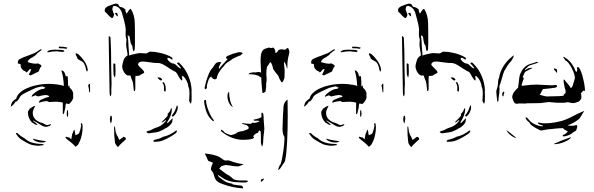

<svg xmlns="http://www.w3.org/2000/svg" viewBox="-20 -745 3299 1067"><path d="M347 -474H348Q353 -474 354 -481Q335 -486 310 -486Q307 -485 306.5 -482Q306 -479 310 -477Q335 -477 347 -474ZM79 -396Q79 -412 90 -417Q104 -425 136 -436L167 -448Q171 -449 177.5 -453Q184 -457 187 -459Q199 -468 209 -472Q211 -471 210.5 -468Q210 -465 208 -464Q203 -462 197 -456.5Q191 -451 186 -448Q180 -438 163 -428Q134 -414 134 -400Q138 -398 149 -395.5Q160 -393 165 -392L180 -391Q185 -391 191 -393Q195 -390 200 -388Q205 -386 207.5 -383.5Q210 -381 210 -376Q203 -370 199.5 -359.5Q196 -349 194 -347Q167 -335 150 -326Q143 -328 140 -331Q148 -343 154 -361Q143 -361 142 -357Q135 -347 127 -342Q126 -345 120.5 -348.5Q115 -352 112 -352Q101 -361 97.5 -368.5Q94 -376 95 -385Q95 -387 93.5 -388.5Q92 -390 90 -390Q83 -390 79 -393ZM245 -454Q269 -460 297 -460Q305 -458 317.5 -457.5Q330 -457 332 -456Q332 -459 338 -460L336 -464Q329 -468 314 -468L286 -469Q262 -469 251 -464Q245 -460 242 -457ZM402 -438Q405 -436 407 -429Q409 -422 411 -419Q414 -415 426.5 -408.5Q439 -402 442 -399Q449 -390 452.5 -380Q456 -370 459 -355Q460 -354 461 -351.5Q462 -349 463 -346Q470 -356 467 -362Q463 -385 448 -406.5Q433 -428 416 -443Q414 -445 409.5 -446.5Q405 -448 401 -450Q402 -448 401 -444Q400 -440 402 -438ZM179 -216 156 -207V-209Q156 -211 159 -217Q178 -236 202 -247Q216 -252 223 -251Q231 -255 231 -259Q229 -259 223 -262Q217 -265 214 -265Q211 -265 197.5 -261.5Q184 -258 180 -257Q166 -250 156 -246Q127 -233 109 -222.5Q91 -212 88 -200Q86 -198 80.5 -189.5Q75 -181 70 -181H67Q64 -175 55.5 -165Q47 -155 39 -152Q43 -170 48 -178Q60 -192 70 -196Q74 -216 93.5 -232.5Q113 -249 143 -260Q155 -265 176 -270Q214 -279 254 -279Q268 -279 290 -276.5Q312 -274 328 -270L335 -267Q333 -315 322 -350L321 -352Q321 -353 323 -353Q329 -353 332 -350Q342 -340 345 -321Q348 -322 356 -321Q359 -291 358 -264Q359 -264 360.5 -267Q362 -270 364 -271Q367 -264 367 -258Q371 -255 374 -251Q378 -248 382.5 -239Q387 -230 387 -224L386 -212Q389 -204 384.5 -194Q380 -184 373 -176Q366 -168 363 -167L347 -170L344 -159Q345 -150 341.5 -139Q338 -128 338 -124Q337 -117 335.5 -114.5Q334 -112 329 -110V-175Q309 -179 303 -179Q299 -180 288 -179.5Q277 -179 273 -179L251 -178Q245 -184 236 -183Q233 -182 223 -181Q213 -180 197 -174V-177Q197 -187 211 -192Q233 -203 253 -207V-208Q253 -216 232 -217Q212 -215 192 -209Q179 -212 179 -216ZM479 -231Q480 -232 480.5 -233.5Q481 -235 480 -236Q481 -243 480.5 -257Q480 -271 480 -278Q478 -280 478 -280Q476 -280 473.5 -276Q471 -272 470 -271Q470 -269 472.5 -258Q475 -247 475 -237Q478 -231 479 -231ZM145 -141Q148 -142 158.5 -149.5Q169 -157 176 -157Q175 -154 170.5 -145.5Q166 -137 164 -130.5Q162 -124 162 -118Q162 -90 187 -73Q201 -64 217 -61Q220 -60 228.5 -55Q237 -50 242 -50Q248 -50 264 -56Q262 -48 254 -44Q250 -44 245 -42Q240 -40 236 -40Q225 -41 217.5 -44.5Q210 -48 198 -56Q183 -66 165 -75L163 -73L176 -64L189 -52L185 -51Q178 -51 173 -55Q168 -59 167 -59L158 -64Q147 -75 141 -90Q135 -105 135 -120Q135 -126 139 -131Q143 -136 145 -141ZM357 -133Q359 -121 359 -113Q359 -100 355 -95Q351 -96 351 -113Q351 -125 352 -130Q353 -133 357 -133ZM346 15Q350 15 356 17.5Q362 20 366 19Q366 21 370 24Q374 27 375 30Q377 27 378.5 16.5Q380 6 381 1Q390 -22 392 -25Q397 -18 397 -4Q397 -1 398.5 1.5Q400 4 400 7Q404 4 410.5 2Q417 0 420 -6Q427 -22 431 -47L429 -55Q429 -57 431.5 -59Q434 -61 435 -62Q439 -53 439 -38Q439 -16 435 2Q431 24 424.5 37.5Q418 51 417 53Q414 61 400 71Q389 58 376 47.5Q363 37 359 34L344 21ZM70 0Q84 22 101 32L123 45Q147 59 161 61L178 64Q182 65 191 65Q202 65 224 61Q222 56 215 55Q148 55 116 23Q105 18 93.5 9Q82 0 78 -5Q72 -5 69 -6Q67 -3 70 0ZM214 47Q230 47 236 40Q228 39 201 34.5Q174 30 163 25Q164 34 180.5 40.5Q197 47 214 47Z M733 -323Q732 -319 732 -309V-266V-254Q732 -237 724 -239Q720 -285 717 -293Q713 -299 706 -321L705 -325Q697 -327 691 -325Q677 -330 668 -346Q659 -362 659 -379Q660 -386 662.5 -395.5Q665 -405 667 -411Q669 -419 675.5 -426Q682 -433 689 -437Q689 -447 685 -467Q681 -489 681 -500Q681 -506 682 -513Q683 -520 683 -526Q678 -539 678 -550Q678 -575 679 -580Q679 -593 669 -633Q666 -641 657 -676Q655 -683 647.5 -693.5Q640 -704 634 -706Q631 -708 626 -710Q621 -712 617 -712L610 -711Q608 -709 606 -703Q604 -697 604 -693Q605 -689 607.5 -682.5Q610 -676 611 -672Q612 -671 613 -668.5Q614 -666 614 -664Q614 -661 611.5 -655.5Q609 -650 608 -648Q607 -645 603 -645Q597 -645 586 -657Q575 -669 573 -671Q571 -673 567 -676.5Q563 -680 562 -683Q562 -693 564 -697Q568 -704 576 -708Q581 -712 587 -713Q603 -720 622 -725H624Q631 -725 637 -721Q638 -718 641 -713.5Q644 -709 647 -707Q657 -705 662.5 -702.5Q668 -700 676 -694Q677 -691 677.5 -684.5Q678 -678 684 -669Q703 -702 708 -694Q728 -662 729 -617Q730 -600 730 -513V-505Q730 -485 729 -474Q728 -463 722 -460Q718 -466 717 -476Q716 -486 715 -491Q709 -497 706.5 -505.5Q704 -514 703 -523.5Q702 -533 701 -538Q700 -542 698 -544.5Q696 -547 689 -548Q692 -532 693 -514Q694 -496 694 -490L698 -436Q706 -440 720 -443Q734 -446 738 -447Q750 -450 759 -450Q767 -450 775 -449Q783 -448 792 -448Q795 -448 803 -453Q811 -458 813 -458Q841 -458 865 -452Q902 -445 934 -427Q939 -424 939 -418Q939 -412 935 -414Q917 -427 911 -423Q910 -422 910 -420Q910 -414 915 -409Q930 -392 943 -392Q953 -391 965 -377Q974 -368 982 -365Q983 -364 984 -365Q985 -366 986 -366Q978 -380 965 -391L964 -393Q964 -396 968.5 -397.5Q973 -399 977 -395Q1012 -362 1029 -317Q1034 -305 1039 -286Q1044 -265 1045 -243Q1044 -241 1044.5 -227Q1045 -213 1045 -203Q1045 -169 1039 -169L1031 -184Q1031 -191 1032 -201.5Q1033 -212 1033 -226Q1033 -252 1026 -265Q1026 -278 1018 -294.5Q1010 -311 999 -321H989Q993 -314 993 -306.5Q993 -299 991 -298H990Q986 -298 973 -319Q970 -326 965 -334Q960 -342 957 -345Q950 -347 923 -364Q903 -378 887 -386.5Q871 -395 857 -395Q842 -394 812 -399Q784 -403 773 -403Q766 -403 758 -401Q747 -394 747 -387Q747 -381 763 -367Q765 -365 773 -357Q781 -349 781 -343V-342Q781 -339 769 -333.5Q757 -328 755 -325Q749 -323 733 -323ZM635 -654Q634 -674 627 -674Q622 -674 618 -670Q622 -667 625.5 -661Q629 -655 635 -654ZM586 -405 589 -231Q589 -215 595 -209Q596 -212 597.5 -216.5Q599 -221 599 -226Q598 -236 598.5 -244Q599 -252 599 -257Q600 -264 600 -279L598 -370Q598 -480 594 -537Q594 -537 585 -546L584 -537ZM610 -365Q610 -342 611 -331Q612 -326 615 -319.5Q618 -313 619 -316Q622 -323 622 -348Q622 -373 621 -386Q621 -391 614 -393Q612 -393 610 -390ZM862 -315Q873 -315 881 -304Q881 -301 878.5 -299Q876 -297 873 -298Q861 -304 855 -314Q857 -315 862 -315ZM898 -273Q899 -270 900 -264Q901 -258 901 -255V-247Q901 -240 899 -236Q891 -238 891 -242Q891 -244 891.5 -257.5Q892 -271 883 -286Q884 -289 887 -288.5Q890 -288 892 -286Q893 -284 895 -280Q897 -276 898 -273ZM941 -97Q952 -104 960 -119.5Q968 -135 968 -148Q968 -157 964 -161Q958 -143 953 -131.5Q948 -120 935 -103Q934 -99 941 -97ZM899 -70Q900 -71 901.5 -74.5Q903 -78 902 -79L889 -69Q886 -66 882.5 -65Q879 -64 878 -66Q906 -94 911 -101Q914 -106 911 -111Q913 -113 918.5 -119.5Q924 -126 926 -131L929 -139L932 -144Q935 -143 935 -139Q935 -120 927 -100Q919 -80 909 -66L911 -60Q918 -66 927 -76Q936 -86 940 -88L938 -76Q939 -64 924.5 -49.5Q910 -35 897 -31Q888 -23 859 -12Q856 -11 835.5 -8Q815 -5 805 -4Q801 -4 793 -12Q797 -16 809 -19Q821 -22 822 -24Q834 -31 846 -35Q858 -39 860 -40Q881 -48 899 -70ZM600 -101Q602 -93 602 -87Q602 -78 600 -69.5Q598 -61 596 -59Q591 -68 591 -81Q591 -91 594 -101Q597 -102 600 -101ZM616 -44Q618 -44 619.5 -36Q621 -28 621 -24Q621 -14 629 6Q631 7 637 19.5Q643 32 643 33Q644 33 653.5 25Q663 17 667 15Q669 16 673 17.5Q677 19 678.5 22Q680 25 679 30L672 36Q643 61 636 73Q621 58 619 47Q614 13 614 -35Q615 -37 615 -40Q615 -43 616 -44ZM837 43Q868 43 886 35Q902 29 923 17Q944 5 957 -5Q962 -10 964 -17Q963 -20 959 -20Q925 7 887 15Q875 22 860.5 26.5Q846 31 838 32Q837 33 835.5 35Q834 37 831 39Q832 41 834 42Q836 43 837 43Z M1459 -476 1476 -481 1481 -479Q1482 -478 1486 -478Q1491 -478 1500 -481Q1511 -468 1511 -449Q1520 -454 1523.5 -460Q1527 -466 1529 -468Q1538 -471 1544 -471Q1552 -471 1561 -468Q1571 -471 1575 -477Q1578 -480 1582 -476L1583 -475Q1588 -466 1588 -456Q1588 -447 1585 -439Q1577 -413 1577 -376V-364Q1572 -369 1572 -376Q1569 -386 1562 -400Q1558 -400 1558 -393Q1558 -388 1560 -374Q1562 -360 1562 -351L1561 -316L1560 -309Q1559 -307 1555 -297Q1551 -287 1546 -287Q1541 -292 1535 -303.5Q1529 -315 1528 -321Q1522 -331 1514 -339Q1500 -357 1497 -364Q1497 -371 1492 -384Q1487 -397 1482 -401Q1480 -398 1474 -388Q1468 -378 1464 -374Q1460 -359 1460 -332Q1462 -316 1462 -306Q1462 -293 1459 -282V-264Q1459 -255 1455 -235Q1452 -233 1447.5 -230.5Q1443 -228 1439 -228Q1438 -233 1437 -241.5Q1436 -250 1436 -254L1433 -287L1432 -313Q1419 -324 1405.5 -327.5Q1392 -331 1379 -332Q1366 -333 1361 -333L1366 -339Q1370 -339 1379 -341.5Q1388 -344 1393 -343Q1398 -342 1405 -343.5Q1412 -345 1417 -345Q1426 -345 1431 -341L1430 -364Q1428 -388 1428 -404Q1428 -449 1438 -462Q1444 -472 1459 -476ZM1118 -262Q1125 -296 1136.5 -325.5Q1148 -355 1163 -370Q1170 -382 1180 -394Q1189 -402 1210 -400Q1200 -382 1197 -373Q1194 -364 1200 -364Q1207 -377 1244 -415Q1244 -417 1242 -419Q1240 -421 1237 -420L1236 -423Q1236 -433 1254 -438Q1273 -447 1292 -451Q1304 -455 1310 -455Q1318 -455 1323.5 -453Q1329 -451 1329 -448Q1325 -446 1322 -442.5Q1319 -439 1318 -438Q1301 -433 1271 -417Q1265 -411 1253 -404Q1251 -403 1241.5 -396.5Q1232 -390 1225 -379Q1211 -365 1199 -346.5Q1187 -328 1184 -308Q1182 -306 1178.5 -305Q1175 -304 1172 -304L1165 -307Q1163 -309 1158 -312.5Q1153 -316 1154 -321Q1145 -315 1140.5 -304.5Q1136 -294 1133 -282.5Q1130 -271 1129 -267L1130 -261V-260Q1130 -256 1127 -252.5Q1124 -249 1121 -249Q1118 -249 1118 -254Q1117 -259 1118 -262ZM1244 -210Q1244 -191 1253 -172.5Q1262 -154 1275 -151Q1264 -164 1258.5 -189Q1253 -214 1253 -235Q1244 -229 1244 -210ZM1129 -119Q1141 -90 1163 -73Q1166 -71 1168 -73Q1170 -75 1168 -78Q1154 -92 1140 -127Q1127 -158 1125 -185Q1125 -190 1121 -190Q1119 -190 1116.5 -188Q1114 -186 1114 -182Q1115 -170 1119 -152Q1123 -134 1129 -119ZM1557 162Q1564 154 1566 138Q1572 112 1575.5 44Q1579 -24 1579 -102Q1579 -163 1578 -191Q1572 -190 1564.5 -178.5Q1557 -167 1556 -156Q1552 -113 1550 -30Q1550 1 1560 14Q1561 16 1561 24Q1561 50 1554 98.5Q1547 147 1539 168Q1528 181 1526 201Q1537 194 1544.5 180.5Q1552 167 1557 162ZM1211 -14Q1236 7 1266 19Q1296 31 1326 32Q1356 32 1371 29L1380 27Q1386 26 1390.5 21Q1395 16 1386 13Q1400 -5 1414 -7Q1415 -8 1416.5 -13.5Q1418 -19 1424 -20Q1428 -17 1429 -10Q1430 -3 1430 11Q1430 25 1430 31V48Q1431 51 1432.5 58.5Q1434 66 1436 69Q1441 64 1442 49.5Q1443 35 1443 32Q1443 25 1444.5 11.5Q1446 -2 1447 -7Q1449 -21 1449 -29Q1449 -41 1447 -59L1445 -84V-94Q1445 -110 1440 -117L1436 -119Q1435 -119 1434.5 -118Q1434 -117 1433 -117V-94Q1418 -85 1389 -80V-79Q1389 -74 1396 -74Q1399 -74 1402.5 -74.5Q1406 -75 1413 -74Q1413 -74 1417.5 -74Q1422 -74 1421 -71Q1420 -69 1414.5 -67.5Q1409 -66 1405 -64Q1401 -62 1392.5 -62.5Q1384 -63 1380 -63Q1380 -58 1373 -57Q1351 -57 1324 -61Q1324 -57 1334 -54L1350 -50Q1357 -45 1360.5 -40.5Q1364 -36 1360 -28Q1356 -26 1344.5 -22Q1333 -18 1328 -16Q1319 -16 1307.5 -12.5Q1296 -9 1291 -3Q1285 1 1264 6Q1257 5 1241.5 -1.5Q1226 -8 1225 -13Q1224 -15 1218 -19.5Q1212 -24 1210 -24Q1208 -24 1208 -20.5Q1208 -17 1211 -14ZM1259 149 1257 148Q1251 146 1243.5 146.5Q1236 147 1233 147Q1225 147 1211 135Q1196 125 1193 124Q1190 123 1164 115Q1134 109 1118 108Q1128 127 1136 147Q1137 150 1149.5 153.5Q1162 157 1163 161Q1150 187 1153 199Q1154 201 1158.5 207Q1163 213 1165 216Q1172 244 1180 255.5Q1188 267 1212 276Q1269 298 1330 302Q1331 301 1331 299Q1331 294 1326.5 289.5Q1322 285 1318 286Q1312 285 1300 284Q1288 283 1280 281Q1273 280 1272 278.5Q1271 277 1271 276Q1269 275 1257 273Q1242 270 1230.5 263Q1219 256 1199 240Q1195 237 1192.5 233Q1190 229 1193 228Q1197 231 1204.5 235.5Q1212 240 1216 243Q1229 253 1249 259.5Q1269 266 1288 267Q1330 270 1348 269Q1349 268 1353 266Q1357 264 1358 263Q1358 258 1347 258H1316Q1307 258 1295 256Q1283 254 1278 251Q1272 245 1262 237Q1252 229 1245 226Q1240 224 1229.5 216Q1219 208 1215 205L1199 193Q1199 190 1204.5 185Q1210 180 1211 178Q1216 177 1226 174Q1236 171 1238 172Q1286 180 1304 180Q1307 179 1319 174.5Q1331 170 1334 167Q1302 165 1259 149ZM1448 247Q1439 249 1434 251Q1429 253 1429 257Q1429 259 1434 266Q1436 263 1441.5 257.5Q1447 252 1448 247Z M1977 -474H1978Q1983 -474 1984 -481Q1965 -486 1940 -486Q1937 -485 1936.5 -482Q1936 -479 1940 -477Q1965 -477 1977 -474ZM1709 -396Q1709 -412 1720 -417Q1734 -425 1766 -436L1797 -448Q1801 -449 1807.5 -453Q1814 -457 1817 -459Q1829 -468 1839 -472Q1841 -471 1840.5 -468Q1840 -465 1838 -464Q1833 -462 1827 -456.5Q1821 -451 1816 -448Q1810 -438 1793 -428Q1764 -414 1764 -400Q1768 -398 1779 -395.5Q1790 -393 1795 -392L1810 -391Q1815 -391 1821 -393Q1825 -390 1830 -388Q1835 -386 1837.5 -383.5Q1840 -381 1840 -376Q1833 -370 1829.5 -359.5Q1826 -349 1824 -347Q1797 -335 1780 -326Q1773 -328 1770 -331Q1778 -343 1784 -361Q1773 -361 1772 -357Q1765 -347 1757 -342Q1756 -345 1750.5 -348.5Q1745 -352 1742 -352Q1731 -361 1727.5 -368.5Q1724 -376 1725 -385Q1725 -387 1723.5 -388.5Q1722 -390 1720 -390Q1713 -390 1709 -393ZM1875 -454Q1899 -460 1927 -460Q1935 -458 1947.5 -457.5Q1960 -457 1962 -456Q1962 -459 1968 -460L1966 -464Q1959 -468 1944 -468L1916 -469Q1892 -469 1881 -464Q1875 -460 1872 -457ZM2032 -438Q2035 -436 2037 -429Q2039 -422 2041 -419Q2044 -415 2056.5 -408.5Q2069 -402 2072 -399Q2079 -390 2082.5 -380Q2086 -370 2089 -355Q2090 -354 2091 -351.5Q2092 -349 2093 -346Q2100 -356 2097 -362Q2093 -385 2078 -406.5Q2063 -428 2046 -443Q2044 -445 2039.5 -446.5Q2035 -448 2031 -450Q2032 -448 2031 -444Q2030 -440 2032 -438ZM1809 -216 1786 -207V-209Q1786 -211 1789 -217Q1808 -236 1832 -247Q1846 -252 1853 -251Q1861 -255 1861 -259Q1859 -259 1853 -262Q1847 -265 1844 -265Q1841 -265 1827.5 -261.5Q1814 -258 1810 -257Q1796 -250 1786 -246Q1757 -233 1739 -222.5Q1721 -212 1718 -200Q1716 -198 1710.5 -189.5Q1705 -181 1700 -181H1697Q1694 -175 1685.5 -165Q1677 -155 1669 -152Q1673 -170 1678 -178Q1690 -192 1700 -196Q1704 -216 1723.5 -232.5Q1743 -249 1773 -260Q1785 -265 1806 -270Q1844 -279 1884 -279Q1898 -279 1920 -276.5Q1942 -274 1958 -270L1965 -267Q1963 -315 1952 -350L1951 -352Q1951 -353 1953 -353Q1959 -353 1962 -350Q1972 -340 1975 -321Q1978 -322 1986 -321Q1989 -291 1988 -264Q1989 -264 1990.5 -267Q1992 -270 1994 -271Q1997 -264 1997 -258Q2001 -255 2004 -251Q2008 -248 2012.5 -239Q2017 -230 2017 -224L2016 -212Q2019 -204 2014.5 -194Q2010 -184 2003 -176Q1996 -168 1993 -167L1977 -170L1974 -159Q1975 -150 1971.5 -139Q1968 -128 1968 -124Q1967 -117 1965.5 -114.5Q1964 -112 1959 -110V-175Q1939 -179 1933 -179Q1929 -180 1918 -179.5Q1907 -179 1903 -179L1881 -178Q1875 -184 1866 -183Q1863 -182 1853 -181Q1843 -180 1827 -174V-177Q1827 -187 1841 -192Q1863 -203 1883 -207V-208Q1883 -216 1862 -217Q1842 -215 1822 -209Q1809 -212 1809 -216ZM2109 -231Q2110 -232 2110.5 -233.5Q2111 -235 2110 -236Q2111 -243 2110.5 -257Q2110 -271 2110 -278Q2108 -280 2108 -280Q2106 -280 2103.5 -276Q2101 -272 2100 -271Q2100 -269 2102.5 -258Q2105 -247 2105 -237Q2108 -231 2109 -231ZM1775 -141Q1778 -142 1788.5 -149.5Q1799 -157 1806 -157Q1805 -154 1800.5 -145.5Q1796 -137 1794 -130.5Q1792 -124 1792 -118Q1792 -90 1817 -73Q1831 -64 1847 -61Q1850 -60 1858.5 -55Q1867 -50 1872 -50Q1878 -50 1894 -56Q1892 -48 1884 -44Q1880 -44 1875 -42Q1870 -40 1866 -40Q1855 -41 1847.5 -44.5Q1840 -48 1828 -56Q1813 -66 1795 -75L1793 -73L1806 -64L1819 -52L1815 -51Q1808 -51 1803 -55Q1798 -59 1797 -59L1788 -64Q1777 -75 1771 -90Q1765 -105 1765 -120Q1765 -126 1769 -131Q1773 -136 1775 -141ZM1987 -133Q1989 -121 1989 -113Q1989 -100 1985 -95Q1981 -96 1981 -113Q1981 -125 1982 -130Q1983 -133 1987 -133ZM1976 15Q1980 15 1986 17.5Q1992 20 1996 19Q1996 21 2000 24Q2004 27 2005 30Q2007 27 2008.5 16.5Q2010 6 2011 1Q2020 -22 2022 -25Q2027 -18 2027 -4Q2027 -1 2028.5 1.5Q2030 4 2030 7Q2034 4 2040.5 2Q2047 0 2050 -6Q2057 -22 2061 -47L2059 -55Q2059 -57 2061.5 -59Q2064 -61 2065 -62Q2069 -53 2069 -38Q2069 -16 2065 2Q2061 24 2054.5 37.5Q2048 51 2047 53Q2044 61 2030 71Q2019 58 2006 47.5Q1993 37 1989 34L1974 21ZM1700 0Q1714 22 1731 32L1753 45Q1777 59 1791 61L1808 64Q1812 65 1821 65Q1832 65 1854 61Q1852 56 1845 55Q1778 55 1746 23Q1735 18 1723.5 9Q1712 0 1708 -5Q1702 -5 1699 -6Q1697 -3 1700 0ZM1844 47Q1860 47 1866 40Q1858 39 1831 34.5Q1804 30 1793 25Q1794 34 1810.5 40.5Q1827 47 1844 47Z M2363 -323Q2362 -319 2362 -309V-266V-254Q2362 -237 2354 -239Q2350 -285 2347 -293Q2343 -299 2336 -321L2335 -325Q2327 -327 2321 -325Q2307 -330 2298 -346Q2289 -362 2289 -379Q2290 -386 2292.5 -395.5Q2295 -405 2297 -411Q2299 -419 2305.5 -426Q2312 -433 2319 -437Q2319 -447 2315 -467Q2311 -489 2311 -500Q2311 -506 2312 -513Q2313 -520 2313 -526Q2308 -539 2308 -550Q2308 -575 2309 -580Q2309 -593 2299 -633Q2296 -641 2287 -676Q2285 -683 2277.5 -693.5Q2270 -704 2264 -706Q2261 -708 2256 -710Q2251 -712 2247 -712L2240 -711Q2238 -709 2236 -703Q2234 -697 2234 -693Q2235 -689 2237.5 -682.5Q2240 -676 2241 -672Q2242 -671 2243 -668.5Q2244 -666 2244 -664Q2244 -661 2241.5 -655.5Q2239 -650 2238 -648Q2237 -645 2233 -645Q2227 -645 2216 -657Q2205 -669 2203 -671Q2201 -673 2197 -676.5Q2193 -680 2192 -683Q2192 -693 2194 -697Q2198 -704 2206 -708Q2211 -712 2217 -713Q2233 -720 2252 -725H2254Q2261 -725 2267 -721Q2268 -718 2271 -713.5Q2274 -709 2277 -707Q2287 -705 2292.5 -702.5Q2298 -700 2306 -694Q2307 -691 2307.5 -684.5Q2308 -678 2314 -669Q2333 -702 2338 -694Q2358 -662 2359 -617Q2360 -600 2360 -513V-505Q2360 -485 2359 -474Q2358 -463 2352 -460Q2348 -466 2347 -476Q2346 -486 2345 -491Q2339 -497 2336.5 -505.5Q2334 -514 2333 -523.5Q2332 -533 2331 -538Q2330 -542 2328 -544.5Q2326 -547 2319 -548Q2322 -532 2323 -514Q2324 -496 2324 -490L2328 -436Q2336 -440 2350 -443Q2364 -446 2368 -447Q2380 -450 2389 -450Q2397 -450 2405 -449Q2413 -448 2422 -448Q2425 -448 2433 -453Q2441 -458 2443 -458Q2471 -458 2495 -452Q2532 -445 2564 -427Q2569 -424 2569 -418Q2569 -412 2565 -414Q2547 -427 2541 -423Q2540 -422 2540 -420Q2540 -414 2545 -409Q2560 -392 2573 -392Q2583 -391 2595 -377Q2604 -368 2612 -365Q2613 -364 2614 -365Q2615 -366 2616 -366Q2608 -380 2595 -391L2594 -393Q2594 -396 2598.5 -397.5Q2603 -399 2607 -395Q2642 -362 2659 -317Q2664 -305 2669 -286Q2674 -265 2675 -243Q2674 -241 2674.5 -227Q2675 -213 2675 -203Q2675 -169 2669 -169L2661 -184Q2661 -191 2662 -201.5Q2663 -212 2663 -226Q2663 -252 2656 -265Q2656 -278 2648 -294.5Q2640 -311 2629 -321H2619Q2623 -314 2623 -306.5Q2623 -299 2621 -298H2620Q2616 -298 2603 -319Q2600 -326 2595 -334Q2590 -342 2587 -345Q2580 -347 2553 -364Q2533 -378 2517 -386.5Q2501 -395 2487 -395Q2472 -394 2442 -399Q2414 -403 2403 -403Q2396 -403 2388 -401Q2377 -394 2377 -387Q2377 -381 2393 -367Q2395 -365 2403 -357Q2411 -349 2411 -343V-342Q2411 -339 2399 -333.5Q2387 -328 2385 -325Q2379 -323 2363 -323ZM2265 -654Q2264 -674 2257 -674Q2252 -674 2248 -670Q2252 -667 2255.5 -661Q2259 -655 2265 -654ZM2216 -405 2219 -231Q2219 -215 2225 -209Q2226 -212 2227.5 -216.5Q2229 -221 2229 -226Q2228 -236 2228.5 -244Q2229 -252 2229 -257Q2230 -264 2230 -279L2228 -370Q2228 -480 2224 -537Q2224 -537 2215 -546L2214 -537ZM2240 -365Q2240 -342 2241 -331Q2242 -326 2245 -319.5Q2248 -313 2249 -316Q2252 -323 2252 -348Q2252 -373 2251 -386Q2251 -391 2244 -393Q2242 -393 2240 -390ZM2492 -315Q2503 -315 2511 -304Q2511 -301 2508.5 -299Q2506 -297 2503 -298Q2491 -304 2485 -314Q2487 -315 2492 -315ZM2528 -273Q2529 -270 2530 -264Q2531 -258 2531 -255V-247Q2531 -240 2529 -236Q2521 -238 2521 -242Q2521 -244 2521.5 -257.5Q2522 -271 2513 -286Q2514 -289 2517 -288.5Q2520 -288 2522 -286Q2523 -284 2525 -280Q2527 -276 2528 -273ZM2571 -97Q2582 -104 2590 -119.5Q2598 -135 2598 -148Q2598 -157 2594 -161Q2588 -143 2583 -131.5Q2578 -120 2565 -103Q2564 -99 2571 -97ZM2529 -70Q2530 -71 2531.5 -74.5Q2533 -78 2532 -79L2519 -69Q2516 -66 2512.5 -65Q2509 -64 2508 -66Q2536 -94 2541 -101Q2544 -106 2541 -111Q2543 -113 2548.5 -119.5Q2554 -126 2556 -131L2559 -139L2562 -144Q2565 -143 2565 -139Q2565 -120 2557 -100Q2549 -80 2539 -66L2541 -60Q2548 -66 2557 -76Q2566 -86 2570 -88L2568 -76Q2569 -64 2554.5 -49.5Q2540 -35 2527 -31Q2518 -23 2489 -12Q2486 -11 2465.5 -8Q2445 -5 2435 -4Q2431 -4 2423 -12Q2427 -16 2439 -19Q2451 -22 2452 -24Q2464 -31 2476 -35Q2488 -39 2490 -40Q2511 -48 2529 -70ZM2230 -101Q2232 -93 2232 -87Q2232 -78 2230 -69.5Q2228 -61 2226 -59Q2221 -68 2221 -81Q2221 -91 2224 -101Q2227 -102 2230 -101ZM2246 -44Q2248 -44 2249.5 -36Q2251 -28 2251 -24Q2251 -14 2259 6Q2261 7 2267 19.5Q2273 32 2273 33Q2274 33 2283.5 25Q2293 17 2297 15Q2299 16 2303 17.5Q2307 19 2308.5 22Q2310 25 2309 30L2302 36Q2273 61 2266 73Q2251 58 2249 47Q2244 13 2244 -35Q2245 -37 2245 -40Q2245 -43 2246 -44ZM2467 43Q2498 43 2516 35Q2532 29 2553 17Q2574 5 2587 -5Q2592 -10 2594 -17Q2593 -20 2589 -20Q2555 7 2517 15Q2505 22 2490.5 26.5Q2476 31 2468 32Q2467 33 2465.5 35Q2464 37 2461 39Q2462 41 2464 42Q2466 43 2467 43Z M2756 -251Q2756 -239 2755 -230Q2754 -221 2753 -215Q2750 -199 2750 -185L2744 -178Q2738 -226 2738 -237Q2738 -241 2744 -260Q2748 -273 2748 -289Q2748 -291 2749 -299Q2750 -307 2753 -312Q2765 -381 2825 -430L2835 -438Q2835 -429 2827.5 -416Q2820 -403 2812 -396Q2806 -390 2794 -370Q2790 -361 2783 -352Q2776 -336 2769 -309Q2762 -282 2755 -266Q2756 -261 2756 -251ZM3075 -262Q3068 -257 3060 -257Q3056 -257 3049 -255.5Q3042 -254 3040 -255Q3034 -253 3020 -252Q3006 -251 2998 -250Q2995 -247 2989 -234.5Q2983 -222 2979 -219Q2982 -218 2996.5 -213.5Q3011 -209 3020 -209Q3027 -210 3056 -210Q3096 -210 3112 -213V-214Q3112 -220 3117.5 -223.5Q3123 -227 3123 -228V-243Q3121 -246 3116.5 -266.5Q3112 -287 3112 -297Q3112 -303 3114 -303Q3117 -303 3121 -296Q3125 -290 3137 -277Q3149 -264 3151 -256Q3157 -256 3161 -265.5Q3165 -275 3168.5 -288.5Q3172 -302 3175 -310Q3175 -332 3157 -367Q3139 -402 3120 -411Q3120 -414 3115 -420Q3110 -426 3110 -429Q3114 -429 3118.5 -426.5Q3123 -424 3124 -421Q3131 -420 3145.5 -404.5Q3160 -389 3164 -380Q3173 -367 3177 -353L3182 -345Q3186 -347 3187.5 -353Q3189 -359 3187 -363V-364Q3186 -365 3186 -367Q3186 -372 3192 -372Q3197 -372 3199 -367Q3206 -355 3210 -344Q3217 -326 3219 -314Q3230 -275 3231 -240L3220 -241L3214 -231Q3205 -230 3210 -223V-218Q3210 -209 3211 -203Q3211 -193 3197 -181Q3177 -172 3164 -172Q3154 -172 3142 -176Q3140 -177 3136 -177Q3131 -177 3126.5 -176Q3122 -175 3119 -174H3076L3029 -178L2982 -172L2914 -171H2908Q2903 -169 2894 -169.5Q2885 -170 2882 -170H2862Q2856 -168 2853 -168Q2841 -168 2835.5 -179Q2830 -190 2826 -206Q2828 -220 2834 -229.5Q2840 -239 2853 -252L2859 -258Q2861 -267 2863 -287Q2865 -316 2869 -328Q2879 -357 2897 -373Q2915 -389 2943 -394Q2945 -395 2953 -398Q2961 -401 2964 -401Q2966 -401 2968.5 -399.5Q2971 -398 2973 -398Q2962 -393 2925 -382Q2917 -378 2911 -372Q2911 -372 2898 -359Q2897 -358 2897 -356.5Q2897 -355 2898 -354Q2906 -361 2913 -364Q2919 -367 2925 -367Q2935 -370 2938 -367Q2937 -365 2923 -359Q2907 -351 2899 -346Q2897 -344 2895 -340Q2893 -336 2891 -331Q2890 -327 2885 -319Q2886 -317 2887.5 -314.5Q2889 -312 2891 -308Q2885 -297 2880 -277Q2880 -271 2879 -268Q2931 -275 2963 -275Q2972 -275 2998 -273Q3028 -271 3046 -271L3070 -273Q3075 -273 3075 -262ZM3076 -339V-349Q3076 -357 3074.5 -359Q3073 -361 3068 -362Q3064 -366 3062 -366Q3059 -366 3059 -358ZM2773 -212Q2771 -214 2771 -217.5Q2771 -221 2771 -224Q2772 -231 2778 -235Q2780 -238 2783 -233Q2778 -218 2778 -210Q2776 -208 2773 -212ZM2928 -54Q2926 -61 2918.5 -67Q2911 -73 2908 -77Q2901 -85 2901 -90Q2901 -93 2904 -93Q2908 -93 2919 -80Q2929 -66 2949.5 -55.5Q2970 -45 2994 -43Q2998 -43 2998 -45Q2998 -47 2994 -48Q2972 -54 2970 -60Q2969 -66 2975 -64Q2986 -60 3000.5 -60Q3015 -60 3018 -60L3038 -61Q3063 -63 3102 -73Q3128 -81 3145 -90Q3203 -120 3227 -129Q3222 -122 3214 -108Q3206 -94 3199 -85Q3167 -58 3134 -49Q3142 -46 3154 -46Q3164 -46 3176 -48Q3180 -50 3183 -50Q3188 -50 3188 -43Q3188 -38 3187 -35L3181 -19Q3177 -16 3172.5 -14Q3168 -12 3165 -10Q3152 5 3121 12Q3119 13 3114 13Q3104 13 3109 4Q3114 5 3124.5 -3Q3135 -11 3135 -15Q3112 -26 3109 -33L3086 -32Q3070 -30 3062 -30Q3044 -27 3033 -27Q3028 -27 3021 -25.5Q3014 -24 3011 -24Q2995 -20 2988 -20Q2980 -20 2956.5 -34Q2933 -48 2928 -54ZM2807 -13Q2796 -21 2794 -22Q2802 -5 2821.5 9Q2841 23 2849 21ZM3079 46Q3060 52 3058 56Q3085 57 3117 43.5Q3149 30 3154 17Q3102 34 3079 46Z"/></svg>

Font: BM Euljiro oraeorae
Style: Regular
Weight: 400
Designer: Bongjin Kim; Bomjun Kim; Myungsoo Han; Hyesun Chae; Mikyoung Jeong; Wujin Sim; Minjae Kang; Suwha Jang;
Foundry: Sandoll Inc.
Version: Version 1.000;hotconv 1.0.109;makeexe 2.5.65596